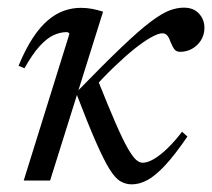

<svg xmlns="http://www.w3.org/2000/svg" viewBox="-20 -472 554 502"><path d="M249.5 -441.5 111 0H42L161.5 -383.5Q160.5 -385.5 158.8 -386.8Q157 -388 154 -388Q137.5 -388 120 -380Q102.5 -372 83.8 -351.5Q65 -331 44 -293.5L28.5 -300Q46.5 -343.5 65.8 -372.8Q85 -402 105.5 -419.2Q126 -436.5 147.5 -444Q169 -451.5 191 -451.5Q206.5 -451.5 221 -448.8Q235.5 -446 249.5 -441.5ZM451 -336.5Q441.5 -336.5 436.5 -342.5Q431.5 -348.5 426 -362Q421.5 -375 416.5 -380Q411.5 -385 404.5 -385Q394.5 -385 375.8 -374.8Q357 -364.5 332.2 -344.8Q307.5 -325 278.5 -297.2Q249.5 -269.5 218.5 -234.5L235 -264.5Q263.5 -193 282.5 -149.5Q301.5 -106 314.2 -84Q327 -62 335.8 -54.2Q344.5 -46.5 353 -46.5Q365.5 -46.5 382 -56Q398.5 -65.5 417.2 -83.5Q436 -101.5 456 -127.5L470 -115Q437.5 -67.5 412.2 -40.2Q387 -13 366 -1.5Q345 10 324.5 10Q309 10 295.2 2.2Q281.5 -5.5 266.5 -29.5Q251.5 -53.5 230.8 -100.8Q210 -148 180 -226.5L182.5 -233.5Q253.5 -306.5 299.5 -350.2Q345.5 -394 374.8 -415.8Q404 -437.5 423.5 -444.8Q443 -452 460.5 -452Q486 -452 500.2 -436.5Q514.5 -421 514.5 -399.5Q514.5 -381 505.5 -366.8Q496.5 -352.5 482.2 -344.5Q468 -336.5 451 -336.5Z"/></svg>

Font: Newsreader 28pt
Style: Italic
Weight: 400
Italic angle: -17°
Version: Version 1.003